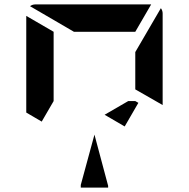

<svg xmlns="http://www.w3.org/2000/svg" viewBox="-20 -1020 856 870"><path d="M593 -698V-784L709 -983Q717 -972 717 -959V-544L593 -615ZM169 -469 99 -510V-948L223 -876V-698V-590V-562ZM315 -876 116 -992Q127 -1000 140 -1000H346H470H665L593 -876H554H470H346ZM470 -178V-170H346V-182L408 -410ZM607 -554 545 -447 454 -500 561 -562H593Z"/></svg>

Font: DSEG14 Modern Mini
Style: Bold
Weight: 700
Designer: Keshikan(Twitter:@keshinomi_88pro)
Version: Version 0.46